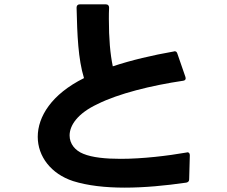

<svg xmlns="http://www.w3.org/2000/svg" viewBox="-20 -815 1040 880"><path d="M847 7 850 -103C850 -112 846 -117 839 -117L835 -116C749 -101 634 -87 533 -87C464 -87 403 -93 362 -110C324 -125 299 -156 299 -194C299 -240 335 -295 427 -338C523 -386 672 -423 820 -445C827 -446 831 -450 831 -456L830 -462L793 -569C791 -576 787 -580 781 -580H780L776 -579C679 -562 581 -539 497 -511C485 -568 479 -637 479 -728C479 -744 479 -762 480 -780C480 -789 475 -795 466 -795H345C336 -795 331 -789 331 -780C334 -654 338 -545 365 -457C216 -383 153 -280 153 -188C153 -98 214 -18 315 15C382 36 463 45 552 45C641 45 737 36 834 22C843 20 847 15 847 7Z"/></svg>

Font: LINE Seed JP_OTF Bold
Style: Regular
Weight: 700
Designer: LINE & Fontrix & Fontworks
Version: Version 1.009